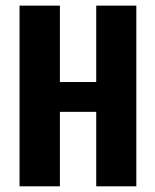

<svg xmlns="http://www.w3.org/2000/svg" viewBox="-20 -656 545 676"><path d="M48.8 -636.2H190.9V-367.2H318.8V-636.2H460V0H318.8V-262.2H190.9V0H48.8Z"/></svg>

Font: Akaash Gobhi
Style: Regular
Weight: 400
Designer: Kulbir Singh Thind, MD
Foundry: Punjab Online
Version: Version 1.200